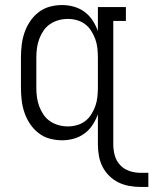

<svg xmlns="http://www.w3.org/2000/svg" viewBox="-20 -548 608 761"><path d="M538 193Q515 193 492.5 189Q470 185 449.5 175Q429 165 412.5 148.5Q396 132 386 112Q376 92 372 69.5Q368 47 368 24V-95Q360 -73 347 -53Q334 -33 315 -19Q296 -5 273 1.5Q250 8 226 8Q201 8 177 1.5Q153 -5 133 -20.5Q113 -36 99 -57Q85 -78 77 -101.5Q69 -125 66 -150Q63 -175 63 -200V-320Q63 -345 66 -370Q69 -395 77 -418.5Q85 -442 99 -463Q113 -484 133 -499.5Q153 -515 177 -521.5Q201 -528 226 -528Q250 -528 273 -521.5Q296 -515 315 -501Q334 -487 347 -467Q360 -447 368 -425V-520H479V-465H429V24Q429 47 435 68.5Q441 90 456.5 106.5Q472 123 493.5 130Q515 137 538 137H568V193ZM249 -47Q267 -47 285 -52Q303 -57 317.5 -68Q332 -79 342 -95Q352 -111 358 -128Q364 -145 366 -163.5Q368 -182 368 -200V-320Q368 -338 366 -356.5Q364 -375 358 -392Q352 -409 342 -425Q332 -441 317.5 -452Q303 -463 285 -468Q267 -473 249 -473Q230 -473 212 -468Q194 -463 178.5 -452.5Q163 -442 152.5 -426.5Q142 -411 135.5 -393.5Q129 -376 126.5 -357.5Q124 -339 124 -320V-200Q124 -181 126.5 -162.5Q129 -144 135.5 -126.5Q142 -109 152.5 -93.5Q163 -78 178.5 -67.5Q194 -57 212 -52Q230 -47 249 -47Z"/></svg>

Font: Iosevka Curly Slab Light
Style: Regular
Weight: 300
Monospace: yes
Designer: Belleve Invis
Foundry: Belleve Invis
Version: Version 22.1.2; ttfautohint (v1.8.4)